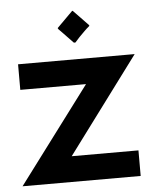

<svg xmlns="http://www.w3.org/2000/svg" viewBox="-50 -706 597 748"><g transform="rotate(-5 249.0 -332.0)"><path d="M322 -600Q312 -592 302 -582L280 -560L262 -540H256L200 -598L198 -602L258 -662Q262 -666 264 -662L320 -604ZM488 -475 209 -100H470V0H8L289 -375H32V-475Z"/></g></svg>

Font: Railway
Style: Regular
Weight: 400
Version: 1.000